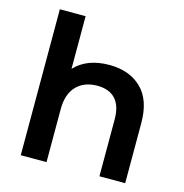

<svg xmlns="http://www.w3.org/2000/svg" viewBox="-109 -843 904 943"><g transform="rotate(15 343.0 -371.0)"><path d="M387 -541Q489 -541 550 -482Q611 -423 611 -306V0H480V-289Q480 -358 448 -392.5Q416 -427 356 -427Q289 -427 250 -386.5Q211 -346 211 -269V0H80V-742H211V-474Q273 -541 387 -541Z"/></g></svg>

Font: Belfius21
Style: Bold
Weight: 700
Designer: Montserrat's base design by Julieta Ulanovsky, modified by Coast SPRL for Belfius Bank NV.
Foundry: Montserrat's base design by Julieta Ulanovsky, modified by Coast SPRL for Belfius Bank NV.
Version: Version 2.000;FEAKit 1.0